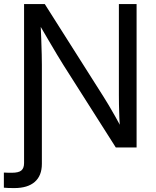

<svg xmlns="http://www.w3.org/2000/svg" viewBox="-43 -748 793 974"><path d="M-23.4 204.1V127.4Q-15.1 127.9 -2.4 128.2Q10.3 128.4 16.6 128.4Q51.8 128.4 65.4 116.7Q79.1 105 79.1 79.1V-62.5H169.4V83Q169.4 143.1 133.5 174.6Q97.7 206.1 29.3 206.1Q12.7 206.1 -0.7 205.6Q-14.2 205.1 -23.4 204.1ZM79.1 0V-727.5H184.1L481.9 -257.8Q492.7 -241.2 508.3 -214.8Q523.9 -188.5 542 -156.5Q560.1 -124.5 577.1 -90.8L566.4 -81.1Q564 -113.8 562.5 -150.1Q561 -186.5 560.5 -218.3Q560.1 -250 560.1 -268.1V-727.5H649.9V0H544.4L278.8 -418Q265.1 -439.9 246.8 -470.2Q228.5 -500.5 204.6 -541.5Q180.7 -582.5 148.9 -636.7L162.1 -649.9Q164.6 -594.2 166.3 -549.1Q168 -503.9 168.7 -470.9Q169.4 -438 169.4 -418.9V0Z"/></svg>

Font: Inter 24pt
Style: Regular
Weight: 400
Designer: Rasmus Andersson
Foundry: rsms
Version: Version 4.001;git-66647c0bb